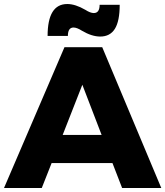

<svg xmlns="http://www.w3.org/2000/svg" viewBox="-25 -936 823 956"><path d="M778 0H583L535 -124H232L183 0H-5L296 -701H484ZM474 -754Q432 -754 383 -783Q358 -799 341 -799Q313 -799 313 -757H212Q212 -916 310 -916Q350 -916 400 -887Q425 -871 442 -871Q471 -871 471 -912H571Q571 -831 547 -792.5Q523 -754 474 -754ZM481 -264 385 -514 287 -264Z"/></svg>

Font: Argentum Novus
Style: Bold
Weight: 700
Designer: Julieta Ulanovsky (font) & Cristiano Sobral (main changes)
Foundry: Julieta Ulanovsky (font) & Cristiano Sobral (main changes)
Version: Version 3.00;November 27, 2020;FontCreator 13.0.0.2655 64-bi